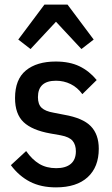

<svg xmlns="http://www.w3.org/2000/svg" viewBox="-20 -798 486 830"><path d="M222 12Q157 12 109.5 -12.5Q62 -37 27 -84L93 -145Q119 -108 150 -89.5Q181 -71 223 -71Q264 -71 286 -89.5Q308 -108 308 -144Q308 -172 294 -189Q280 -206 243 -213L198 -221Q119 -235 82 -270Q45 -305 45 -374Q45 -455 92 -493.5Q139 -532 221 -532Q281 -532 323.5 -511.5Q366 -491 398 -452L336 -391Q315 -420 285.5 -434.5Q256 -449 222 -449Q144 -449 144 -378Q144 -347 160 -332Q176 -317 211 -311L257 -302Q338 -288 372.5 -252.5Q407 -217 407 -155Q407 -76 359 -32Q311 12 222 12ZM272 -778 385 -627 332 -586 222 -704 112 -586 59 -627 172 -778Z"/></svg>

Font: IBM Plex Sans Cond Medm
Style: Regular
Weight: 500
Width: 3
Designer: Mike Abbink, Paul van der Laan, Pieter van Rosmalen
Foundry: Bold Monday
Version: Version 1.3